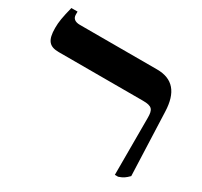

<svg xmlns="http://www.w3.org/2000/svg" viewBox="-137 -832 1078 1023"><g transform="rotate(30 402.0 -320.0)"><path d="M675 7H695C722 -2 733 -10 754 -31L739 -419C735 -535 686 -592 589 -592H114C84 -592 68 -605 68 -628V-647H30C13 -579 8 -549 8 -512C8 -436 31 -410 89 -410H607C664 -410 675 -395 675 -343Z"/></g></svg>

Font: Noto Serif Hebrew Extra
Style: Regular
Weight: 800
Designer: Monotype Design Team
Foundry: Monotype Imaging Inc.
Version: Version 1.901